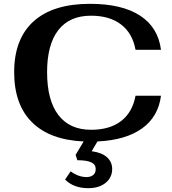

<svg xmlns="http://www.w3.org/2000/svg" viewBox="-20 -730 897 1003"><path d="M688 -230H821Q807 -120 722 -59Q637 2 489 9L459 60Q512 67 539 91.5Q566 116 566 153Q566 197 532 225Q498 253 441 253Q365 253 320 208L349 165Q390 195 432 195Q453 195 466.5 184.5Q480 174 480 153Q480 129 456.5 118Q433 107 384 107L375 79L417 9Q240 1 147 -91.5Q54 -184 54 -353Q54 -527 155.5 -618.5Q257 -710 450 -710Q617 -710 711.5 -648.5Q806 -587 821 -470H688Q672 -557 612 -602.5Q552 -648 455 -648Q343 -648 284.5 -572.5Q226 -497 226 -353Q226 -206 285 -129Q344 -52 456 -52Q553 -52 612.5 -97.5Q672 -143 688 -230Z"/></svg>

Font: Fahkwang
Style: Bold
Weight: 700
Designer: Suppakit Chalermlarp | Katatrad Co.,Ltd.
Foundry: Cadson Demak Co.,Ltd.
Version: Version 1.000; ttfautohint (v1.6)